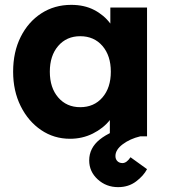

<svg xmlns="http://www.w3.org/2000/svg" viewBox="-20 -561 696 790"><path d="M268 10Q202 10 149 -26Q96 -62 65 -124.5Q34 -187 34 -266Q34 -347 65 -409Q96 -471 150 -506Q204 -541 273 -541Q327 -541 367.5 -520Q408 -499 434 -464V-530H585V0H432V-67Q405 -33 362 -11.5Q319 10 268 10ZM310 -120Q367 -120 401.5 -160Q436 -200 436 -266Q436 -332 401.5 -372Q367 -412 310 -412Q254 -412 219.5 -372Q185 -332 185 -266Q185 -200 219.5 -160Q254 -120 310 -120ZM466 209Q417 209 382 177Q347 145 347 99Q347 48 390.5 13Q434 -22 519 -45L557 0Q515 10 485 32.5Q455 55 455 81Q455 94 463 102Q471 110 484 110Q501 110 517 86L585 135Q571 162 540 185.5Q509 209 466 209Z"/></svg>

Font: Readex Pro bold
Style: Bold
Weight: 700
Designer: Bonnie Shaver-Troup, Thomas Jockin
Foundry: Lexend
Version: Version 1.200; ttfautohint (v1.8.3)